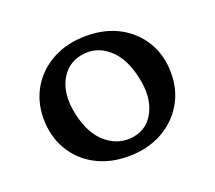

<svg xmlns="http://www.w3.org/2000/svg" viewBox="-81 -816 704 629"><g transform="rotate(-20 271.0 -501.0)"><path d="M272.5 -710.5Q338 -710.5 387.5 -683.8Q437 -657 465 -609.8Q493 -562.5 493 -501Q493 -441 464.5 -393.8Q436 -346.5 385.5 -319.2Q335 -292 269 -292Q204 -292 154.2 -319Q104.5 -346 76.8 -393.8Q49 -441.5 49 -503.5Q49 -562.5 77.2 -609.5Q105.5 -656.5 156 -683.5Q206.5 -710.5 272.5 -710.5ZM308 -347Q358 -356 381.2 -404.5Q404.5 -453 389 -522Q373.5 -595.5 331.2 -631Q289 -666.5 236.5 -656.5Q185.5 -647 161.2 -599.5Q137 -552 152.5 -481.5Q168.5 -407.5 212 -372.5Q255.5 -337.5 308 -347Z"/></g></svg>

Font: Fraunces 9pt S100
Style: Regular
Weight: 400
Version: Version 1.000; ttfautohint (v1.8.3)